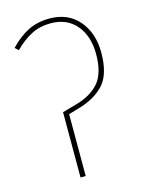

<svg xmlns="http://www.w3.org/2000/svg" viewBox="-107 -756 619 821"><g transform="rotate(-15 202.5 -345.5)"><path d="M146 -289 210 -307Q277 -326 312 -367.5Q347 -409 347 -493Q347 -572 306 -621Q265 -670 192 -670Q145 -670 107 -650.5Q69 -631 32 -594L17 -608Q57 -650 98.5 -670.5Q140 -691 193 -691Q275 -691 322.5 -635.5Q370 -580 370 -493Q370 -398 329 -353Q288 -308 213 -287L169 -274V0H146Z"/></g></svg>

Font: Fira Sans Condensed Thin
Style: Regular
Weight: 250
Width: 3
Designer: Carrois Corporate & Edenspiekermann AG
Foundry: Carrois Corporate GbR & Edenspiekermann AG
Version: Version 4.203